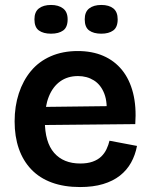

<svg xmlns="http://www.w3.org/2000/svg" viewBox="-20 -742 608 775"><path d="M303 13Q239 13 189.5 -5Q140 -23 106.5 -58Q73 -93 56 -142Q39 -191 39 -252Q39 -313 56 -365Q73 -417 105 -455.5Q137 -494 185 -515Q233 -536 294 -536Q352 -536 397 -516.5Q442 -497 472.5 -459.5Q503 -422 517 -367Q531 -312 526 -241L120 -237V-310L449 -314L409 -273Q415 -328 401 -364Q387 -400 359 -417.5Q331 -435 295 -435Q253 -435 223 -413.5Q193 -392 177 -352Q161 -312 161 -255Q161 -168 198.5 -125Q236 -82 304 -82Q333 -82 354 -89.5Q375 -97 388.5 -110Q402 -123 410 -140Q418 -157 422 -174L533 -153Q526 -116 509 -85.5Q492 -55 464 -33Q436 -11 396 1Q356 13 303 13ZM389 -606Q358 -606 340 -619Q322 -632 322 -664Q322 -694 340 -708Q358 -722 389 -722Q420 -722 437.5 -708Q455 -694 455 -664Q455 -632 437 -619Q419 -606 389 -606ZM186 -606Q155 -606 137 -619Q119 -632 119 -664Q119 -694 137 -708Q155 -722 186 -722Q216 -722 234.5 -708Q253 -694 253 -664Q253 -632 235 -619Q217 -606 186 -606Z"/></svg>

Font: Bricolage Grotesque 28pt SemiBold
Style: Regular
Weight: 600
Version: Version 1.001;gftools[0.9.33.dev8+g029e19f]